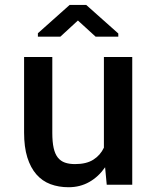

<svg xmlns="http://www.w3.org/2000/svg" viewBox="-20 -764 640 794"><path d="M469.2 -625.5V-612.3H375.5L302.2 -679.2L229.5 -612.3H136.7V-626.5L268.1 -743.7H336.4ZM414.6 -72.3Q387.7 -33.2 349.4 -11.5Q311 10.3 263.7 10.3Q222.7 10.3 188.7 -2.4Q154.8 -15.1 130.6 -42.7Q106.4 -70.3 93 -113Q79.6 -155.8 79.6 -215.8V-528.3H196.3V-214.8Q196.3 -176.8 201.9 -151.9Q207.5 -127 219.2 -112.3Q231 -97.7 248.5 -91.6Q266.1 -85.4 290.5 -85.4Q337.4 -85.4 366.2 -103.8Q395 -122.1 409.7 -153.3V-528.3H526.9V0H421.4Z"/></svg>

Font: TypoPRO Roboto Mono
Style: Regular
Weight: 500
Designer: Google
Version: Version 2.000986; 2015; ttfautohint (v1.3)